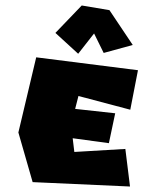

<svg xmlns="http://www.w3.org/2000/svg" viewBox="-20 -699 523 700"><path d="M182 -579 278 -679 379 -662 464 -535 358 -506 323 -577 265 -503ZM112 -490 47 -216 99 -35 454 -19 437 -156 251 -145 245 -195 377 -177 400 -286 254 -302 266 -349 455 -299 483 -443Z"/></svg>

Font: Super Mario
Style: Regular
Weight: 400
Version: Version 1.0